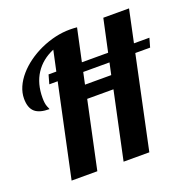

<svg xmlns="http://www.w3.org/2000/svg" viewBox="-132 -880 1005 1010"><g transform="rotate(-20 371.0 -375.0)"><path d="M210 -516.1H163.1L177.2 -566.4H220.7L245.1 -680.2Q177.7 -651.9 141.4 -596.2Q105 -540.5 105 -460.9Q105 -428.7 112.3 -411.1Q114.3 -404.8 117.2 -399.9Q119.1 -396.5 119.1 -393.1Q65.4 -393.1 39.6 -414.6Q12.2 -437.5 12.2 -490.2Q12.2 -522.5 26.1 -554.7Q40 -586.9 65.9 -616.7Q90.8 -645.5 124.5 -669.9Q158.2 -694.3 197.8 -712.4Q281.7 -750 362.8 -750Q385.3 -750 402.8 -748L363.8 -566.4H510.7L549.8 -748H693.8L655.3 -566.4H741.7L727.5 -516.1H644.5L535.2 0H391.1L471.2 -376H324.2L244.1 0H100.1ZM485.8 -450.2 500 -516.1H353L338.9 -450.2Z"/></g></svg>

Font: Pattaya
Style: Regular
Weight: 400
Designer: Pablo Impallari / Thai characters Designed by Thanarat Vachiruckul and Suppakit Chalermlarp
Foundry: Pablo Impallari
Version: Version 2.000